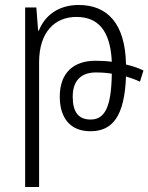

<svg xmlns="http://www.w3.org/2000/svg" viewBox="-20 -517 596 771"><path d="M81 234H137V-267C137 -387 199 -449 287 -449C371 -449 423 -398 429 -269C407 -272 385 -273 363 -273C277 -273 220 -226 220 -129C220 -41 264 10 343 10C432 10 480 -50 486 -210C506 -204 525 -197 542 -189L556 -234C535 -244 512 -252 486 -258C483 -424 410 -497 296 -497C213 -497 159 -453 136 -394H133L126 -487H81ZM272 -129C272 -194 307 -226 364 -226C385 -226 408 -225 429 -221C427 -87 401 -37 344 -37C295 -37 272 -67 272 -129Z"/></svg>

Font: Noto Sans Armenian SemiCondensed Light
Style: Regular
Weight: 300
Width: 4
Designer: Monotype Design Team
Foundry: Monotype Imaging Inc.
Version: Version 2.008